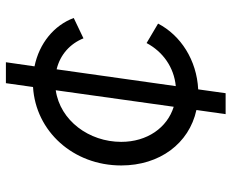

<svg xmlns="http://www.w3.org/2000/svg" viewBox="-87 -698 785 651"><g transform="rotate(-90 305.5 -372.5)"><path d="M244 0H315L328 -93C427 -98 511 -152 551 -229L485 -268C456 -213 403 -175 339 -169L396 -573C446 -561 483 -527 501 -482L570 -515C545 -582 484 -632 406 -648L420 -745H349L336 -653C186 -644 70 -517 70 -354C70 -224 144 -124 258 -99ZM150 -354C150 -463 222 -561 325 -576L269 -176C198 -198 150 -266 150 -354Z"/></g></svg>

Font: Mluvka
Style: Italic
Weight: 400
Italic angle: -8°
Designer: Modified by Jiří Krblich, Original typeface by Gumpita Rahayu
Foundry: Gumpita Rahayu & Jiří Krblich
Version: Version 2.000;Glyphs 3.1.1 (3134)